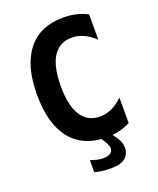

<svg xmlns="http://www.w3.org/2000/svg" viewBox="-168 -842 938 1139"><g transform="rotate(-20 301.0 -273.0)"><path d="M377.9 -612.8Q299.8 -612.8 259.3 -550.3Q218.8 -486.8 218.8 -363.8Q218.8 -240.7 259.3 -178.2Q299.3 -115.2 377.9 -115.2Q415.5 -115.2 450.7 -131.3Q467.8 -139.2 484.6 -150.6Q501.5 -162.1 522.5 -181.2V-21Q487.8 -3.4 450.7 5.4Q440.4 7.8 429.9 9.5Q419.4 11.2 408.2 12.2Q418.5 24.9 426 36.1Q433.6 47.4 438.5 56.2Q451.7 81.1 451.7 107.9Q451.7 130.4 443.6 146.7Q435.5 163.1 421.4 173.8Q408.7 183.6 387.5 189.7Q366.2 195.8 330.6 195.8Q318.8 195.8 306.4 195.1Q293.9 194.3 281.7 192.9Q263.2 190.4 252.7 188Q242.2 185.5 231 183.1V106.9Q242.2 110.8 252.7 114Q263.2 117.2 273.4 119.6Q293.9 124 311.5 124Q339.4 124 356 112.8Q371.6 101.6 371.6 83Q371.6 69.3 361.3 49.3Q357.4 41.5 351.8 32.5Q346.2 23.4 338.4 12.7Q214.8 2.9 146.5 -83Q68.8 -180.2 68.8 -363.8Q68.8 -547.4 146.5 -645Q185.5 -693.8 241.7 -718Q297.9 -742.2 370.6 -742.2Q392.6 -742.2 412.4 -740Q432.1 -737.8 451.2 -733.4Q489.7 -724.6 522.5 -707V-546.9Q500.5 -567.4 483.2 -578.9Q465.8 -590.3 450.2 -597.2Q431.6 -605.5 413.8 -609.1Q396 -612.8 377.9 -612.8Z"/></g></svg>

Font: Hack
Style: Bold
Weight: 700
Monospace: yes
Designer: Christopher Simpkins
Foundry: Christopher Simpkins
Version: Version 2.017